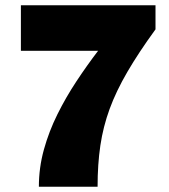

<svg xmlns="http://www.w3.org/2000/svg" viewBox="-20 -706 640 726"><path d="M127 0Q127 -72 146 -140.5Q165 -209 197 -273.5Q229 -338 269 -398.5Q309 -459 351 -514H59V-686H568V-595Q504 -507 461.5 -434Q419 -361 394.5 -294Q370 -227 359.5 -156Q349 -85 349 0Z"/></svg>

Font: Chivo Mono Black
Style: Regular
Weight: 900
Designer: Hector Gatti
Foundry: Omnibus-Type
Version: Version 1.008